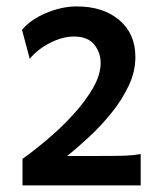

<svg xmlns="http://www.w3.org/2000/svg" viewBox="-20 -563 494 583"><path d="M48.3 0V-80.6Q85.9 -107.4 127.2 -142.6Q168.5 -177.7 204.3 -217.3Q240.2 -256.8 262.9 -296.6Q285.6 -336.4 285.6 -371.6Q285.6 -403.8 265.9 -428Q246.1 -452.1 204.1 -452.1Q170.4 -452.1 132.6 -433.1Q94.7 -414.1 70.3 -384.3L46.9 -472.2Q71.8 -502.9 119.4 -523.2Q167 -543.5 213.4 -543.5Q293 -543.5 342 -502.2Q391.1 -460.9 391.1 -389.6Q391.1 -345.2 370.4 -301.8Q349.6 -258.3 317.6 -219Q285.6 -179.7 250 -146.7Q214.4 -113.8 184.1 -89.4H281.2Q335 -89.4 360.1 -90.3Q385.3 -91.3 407.2 -95.2V0Z"/></svg>

Font: Harmattan
Style: Bold
Weight: 700
Designer: George W. Nuss III and SIL International
Foundry: SIL International
Version: Version 4.000